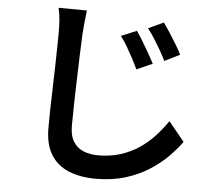

<svg xmlns="http://www.w3.org/2000/svg" viewBox="-57 -848 1114 978"><g transform="rotate(5 500.0 -358.5)"><path d="M611 -702Q625 -682 642.5 -653.5Q660 -625 677 -595Q694 -565 706 -542L625 -506Q611 -537 596 -564.5Q581 -592 566 -618Q551 -644 532 -669ZM744 -756Q758 -737 776.5 -708.5Q795 -680 812.5 -651Q830 -622 841 -600L763 -561Q748 -592 732.5 -618.5Q717 -645 701 -670.5Q685 -696 666 -720ZM348 -783Q344 -753 341 -720.5Q338 -688 336 -659Q334 -618 332 -558.5Q330 -499 328 -433Q326 -367 324.5 -303.5Q323 -240 323 -191Q323 -140 342.5 -109.5Q362 -79 395 -66Q428 -53 469 -53Q533 -53 585 -70Q637 -87 679 -115.5Q721 -144 755 -181Q789 -218 816 -258L897 -159Q872 -124 833.5 -84.5Q795 -45 742 -10.5Q689 24 620.5 45.5Q552 67 467 67Q389 67 329.5 43Q270 19 237.5 -33.5Q205 -86 205 -170Q205 -211 206 -264.5Q207 -318 209 -375Q211 -432 212 -487Q213 -542 214 -587Q215 -632 215 -659Q215 -693 212.5 -725Q210 -757 203 -784Z"/></g></svg>

Font: Noto Sans TC SemiBold
Style: Regular
Weight: 600
Designer: Ryoko NISHIZUKA  (kana, bopomofo & ideographs); Paul D. Hunt (Latin, Greek & Cyrillic); Sandoll Communications , Soo-you
Foundry: Adobe
Version: Version 2.004-H2;hotconv 1.0.118;makeotfexe 2.5.65603